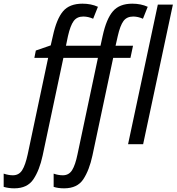

<svg xmlns="http://www.w3.org/2000/svg" viewBox="-138 -785 961 1045"><path d="M-60 240Q11 240 44 190.5Q77 141 94 62L207 -470H395L284 54Q272 113 254.5 141Q237 169 204 169Q179 169 154 160V232Q178 240 211 240Q283 240 315.5 190.5Q348 141 365 62L478 -470H572L586 -536H491L503 -589Q516 -646 534 -670.5Q552 -695 587 -695Q613 -695 640 -683L666 -748Q629 -765 582 -765Q512 -765 476.5 -723.5Q441 -682 421 -591L409 -536H221L232 -589Q245 -646 263 -670.5Q281 -695 315 -695Q342 -695 369 -683L395 -748Q358 -765 311 -765Q240 -765 205 -723.5Q170 -682 150 -590L138 -538L57 -510L49 -470H124L13 54Q0 114 -17.5 141.5Q-35 169 -68 169Q-91 169 -118 160V232Q-91 240 -60 240ZM559 0H641L803 -760H721Z"/></svg>

Font: Noto Sans UI SemiCondensed
Style: Italic
Weight: 400
Width: 4
Italic angle: -12°
Designer: Monotype Design Team
Foundry: Monotype Imaging Inc.
Version: Version 1.901